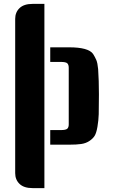

<svg xmlns="http://www.w3.org/2000/svg" viewBox="-20 -743 579 986"><path d="M208 223H147Q103 223 80.5 201.5Q58 180 58 146V-646Q58 -680 80.5 -701.5Q103 -723 147 -723H208ZM238 -500H335Q434 -500 458 -466Q468 -450 474.5 -435Q481 -420 484 -388Q488 -330 488 -259Q488 -188 487 -156.5Q486 -125 480.5 -92.5Q475 -60 466 -45.5Q457 -31 439 -19Q421 -7 397 -3.5Q373 0 335 0H238V-75H292Q318 -75 325.5 -82Q333 -89 333 -104V-395Q333 -411 325.5 -418Q318 -425 292 -425H238Z"/></svg>

Font: Keania One
Style: Regular
Weight: 400
Designer: Julia Petretta
Foundry: Julia Petretta
Version: Version 1.003